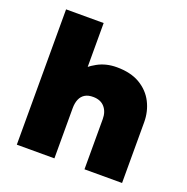

<svg xmlns="http://www.w3.org/2000/svg" viewBox="-128 -840 937 960"><g transform="rotate(20 340.0 -360.0)"><path d="M62.5 0V-720H262.5V-397L220.5 -448Q253.5 -485.5 298.5 -510.2Q343.5 -535 400.5 -535Q475 -535 524.2 -505.8Q573.5 -476.5 598 -428.2Q622.5 -380 622.5 -323V0H422.5V-267Q422.5 -306 401.5 -330.2Q380.5 -354.5 341.5 -355Q314.5 -355.5 297 -345Q279.5 -334.5 271 -314.5Q262.5 -294.5 262.5 -267V0Z"/></g></svg>

Font: Geologica Black
Style: Regular
Weight: 900
Designer: Sindre Bremnes, Frode Helland
Foundry: Monokrom Skriftforlag AS
Version: Version 1.010;gftools[0.9.28]